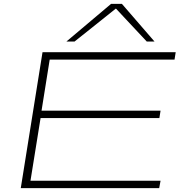

<svg xmlns="http://www.w3.org/2000/svg" viewBox="-20 -969 942 989"><path d="M87 0 199 -700H885L879 -662H236L194 -399H807L801 -361H189L137 -38H807L800 0ZM322 -755 552 -949H608L776 -755H736L577 -925L364 -755Z"/></svg>

Font: Georama ExtraExtended ExtraLight
Style: Italic
Weight: 200
Width: 8
Italic angle: -9°
Designer: Jean-Baptiste Levee
Foundry: Production Type
Version: Version 1.000